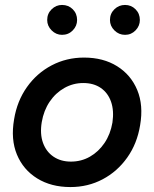

<svg xmlns="http://www.w3.org/2000/svg" viewBox="-20 -745 623 777"><path d="M265 12Q187 12 130.5 -23Q74 -58 48.5 -119.5Q23 -181 37 -262Q49 -336 89 -392.5Q129 -449 189 -480.5Q249 -512 320 -512Q398 -512 454 -477Q510 -442 535.5 -380.5Q561 -319 547 -238Q535 -164 495 -107.5Q455 -51 395.5 -19.5Q336 12 265 12ZM267 -91Q309 -91 344 -111Q379 -131 403 -166.5Q427 -202 435 -249Q442 -297 429.5 -333Q417 -369 388 -389Q359 -409 317 -409Q276 -409 240.5 -389Q205 -369 181 -333.5Q157 -298 149 -251Q141 -203 154 -167Q167 -131 196.5 -111Q226 -91 267 -91ZM231 -604Q207 -604 189 -622Q171 -640 171 -664Q171 -690 189 -707.5Q207 -725 231 -725Q257 -725 274.5 -707.5Q292 -690 292 -664Q292 -640 274.5 -622Q257 -604 231 -604ZM486 -604Q461 -604 443 -622Q425 -640 425 -664Q425 -690 443 -707.5Q461 -725 486 -725Q511 -725 528.5 -707.5Q546 -690 546 -664Q546 -640 528.5 -622Q511 -604 486 -604Z"/></svg>

Font: Figtree SemiBold
Style: Italic
Weight: 600
Italic angle: -9.5°
Foundry: Erik Kennedy
Version: Version 2.001;gftools[0.9.30]